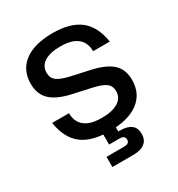

<svg xmlns="http://www.w3.org/2000/svg" viewBox="-170 -657 871 937"><g transform="rotate(-30 266.0 -188.0)"><path d="M266.6 10Q166.2 10 112 -32Q57.8 -74 43.2 -165.4H138.4V-161Q138.4 -137 150 -115Q161.6 -93 189.6 -79.1Q217.6 -65.2 266.6 -65.2Q326.2 -65.2 358.9 -85.7Q391.6 -106.2 391.6 -143.8Q391.6 -172.8 371.6 -188.5Q351.6 -204.2 303.4 -215.2L193.4 -239.4Q117.4 -256.8 82.8 -290.9Q48.2 -325 48.2 -382.4Q48.2 -459.6 104.5 -501.8Q160.8 -544 264 -544Q362.8 -544 416.9 -502Q471 -460 485.6 -368.6H391.4V-373Q391.4 -397 380 -419Q368.6 -441 340.8 -454.9Q313 -468.8 264 -468.8Q206.4 -468.8 174.2 -448.8Q142 -428.8 142 -390.2Q142 -361.8 161.8 -345.8Q181.6 -329.8 228.8 -318.8L338.8 -294.6Q415.8 -277.2 451.1 -244.1Q486.4 -211 486.4 -152.6Q486.4 -75.4 429.4 -32.7Q372.4 10 266.6 10ZM190.4 168V110.6H290.6Q319.8 110.6 319.8 87.6Q319.8 65 290.6 65H231.2V-10H302V49.4L274 32H309.6Q352.4 32 373.9 48.6Q395.4 65.2 395.4 98.8Q395.4 132.8 373.1 150.4Q350.8 168 307.6 168Z"/></g></svg>

Font: Mozilla Headline ExtraLight
Style: Regular
Weight: 200
Designer: Studio DRAMA
Foundry: Studio DRAMA
Version: Version 1.000